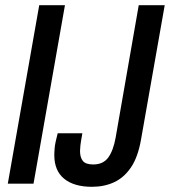

<svg xmlns="http://www.w3.org/2000/svg" viewBox="-20 -707 654 739"><path d="M10 0 131 -687H230L109 0ZM334 12Q265 12 227 -19Q189 -50 189 -110Q189 -121 190.5 -138.5Q192 -156 202 -194H297Q291 -161 289.5 -147.5Q288 -134 288 -126Q288 -101 299 -87.5Q310 -74 339 -74Q377 -74 396.5 -100.5Q416 -127 425 -177L514 -687H614L523 -171Q511 -102 484 -62.5Q457 -23 419 -5.5Q381 12 334 12Z"/></svg>

Font: Archivo ExtraCondensed Medium
Style: Italic
Weight: 500
Width: 2
Italic angle: -10°
Designer: Hector Gatti
Foundry: Omnibus-Type
Version: Version 2.001